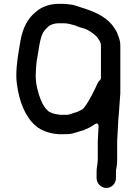

<svg xmlns="http://www.w3.org/2000/svg" viewBox="-20 -760 691 971"><path d="M315 -641.5C315.5 -641.5 316.4 -641.4 317.1 -641.3L329.1 -639.3C334.2 -638.5 339.3 -636.6 345.7 -635.2C363.8 -631.2 377.7 -622.8 393.7 -619.2C420 -613.3 448.5 -595.1 466.8 -576.8C474.3 -569.3 478 -560.7 480.8 -557.8C485.6 -553 490.5 -539.2 490.5 -530L490.5 -365C490.5 -361.5 488.9 -357.8 486 -355.4C474.6 -345.9 471.1 -332.3 461.2 -312.4L452.2 -294.4C438.2 -266.5 422 -235.5 401.6 -211C400.6 -209.8 399.1 -208.6 397.6 -207.8C390.3 -204.2 379.6 -197 367.7 -193.1L353.4 -189C343.7 -186.3 331.6 -179.5 319 -179.5H299.3C294.2 -178.9 289.4 -178.9 284.3 -179.6C269 -181.5 246.9 -184.4 232.6 -193C228.3 -194.9 225.9 -195.6 222.7 -199.5C206.5 -213.6 193.8 -235.4 185.3 -257.5C173 -289.7 160.5 -332.4 160.5 -378C160.5 -386.3 160.9 -394.8 161.5 -403L163.5 -430.9C165.3 -455 169.2 -471 172.7 -493L179.7 -535.3C185.7 -565.3 191.8 -593.5 211.2 -612.8L221.2 -622.8C233.7 -635.4 254.9 -642.5 278 -642.5H300C305.7 -642.5 311.6 -641.5 315 -641.5ZM468.5 106V141C468.5 167.9 491.4 190.5 518 190.5C544.4 190.5 566.5 168.1 566.5 141V103C566.5 102.3 566.6 101.1 566.8 100.3C570.2 85 572.5 70 572.5 48V-46C572.5 -46.2 572.5 -46.6 572.5 -46.9C574.9 -80.6 576.4 -122.7 578.5 -156.9L581.5 -190.9C583.5 -224.7 586.4 -255.9 588.5 -289.4V-529C588.5 -545.1 585.2 -560.2 580.3 -572.5C573 -592.1 571.7 -598.9 560.5 -615.1C527.7 -667.7 474.2 -694.7 407 -717.1C390.1 -722.7 371.3 -728.1 350.9 -734.9C337.2 -737.3 323.1 -739.2 303.6 -740.5H278C227.2 -740.5 190.8 -724.9 162.9 -701.3C120.4 -667.9 95.3 -620.2 83.3 -552.9C73.9 -494 62.5 -441.1 62.5 -375.5C62.5 -363.8 63.5 -350.5 65.4 -335.6C77 -246.8 106.9 -171.7 157.4 -126.2C187.9 -97.8 244.8 -77.4 305.2 -81.5C305.4 -81.5 305.7 -81.5 306 -81.5H319C342.7 -81.5 360.7 -89.1 380.4 -95L400.1 -100.9C421.6 -108.8 441 -118.5 458.7 -131.2C478.9 -145.6 478.5 -120.2 478.5 -120.2C477.1 -98 475.8 -69.7 474.5 -46.7V44C474.5 70.9 468.5 84.8 468.5 106Z"/></svg>

Font: Smoothie
Style: Light
Weight: 400
Foundry: Cannot Into Space Fonts
Version: Version 0.8